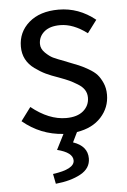

<svg xmlns="http://www.w3.org/2000/svg" viewBox="-52 -537 523 788"><g transform="rotate(-5 209.5 -142.5)"><path d="M28 -55 69 -110Q141 -52 212 -52Q258 -52 283 -73.5Q308 -95 308 -128Q308 -146 299 -160Q290 -174 271 -185.5Q252 -197 238 -203.5Q224 -210 197 -220Q165 -231 144 -241Q123 -251 99.5 -268Q76 -285 64 -308Q52 -331 52 -360Q52 -420 97 -459Q142 -498 219 -498Q302 -498 370 -443L331 -391Q274 -434 220 -434Q177 -434 154 -414Q131 -394 131 -364Q131 -344 148 -327.5Q165 -311 179.5 -304Q194 -297 232 -283Q237 -281 239 -280Q267 -269 282 -263Q297 -257 320.5 -243.5Q344 -230 356 -216.5Q368 -203 377.5 -181.5Q387 -160 387 -133Q387 -80 351 -40.5Q315 -1 251 9L231 50Q290 70 290 121Q290 162 249 184.5Q208 207 146 213L138 172Q227 160 227 124Q227 91 163 75L195 12Q101 6 28 -55Z"/></g></svg>

Font: RibengUni
Style: Regular
Weight: 400
Designer: (1) Dr. Andrew Glass (Senior Program Manager at Microsoft Corporation)
(2) Bivuti Chakma (Chakma Font Designer & Keyboar
Foundry: Bivuti Chakma
Version: Version 2.2022; Updated on: 03 June 2022; Friday